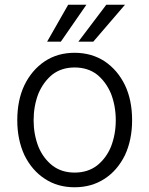

<svg xmlns="http://www.w3.org/2000/svg" viewBox="-20 -778 631 811"><path d="M169 -23Q115 -58 83 -123Q53 -188 53 -270Q53 -355 83 -418Q114 -482 169 -519Q223 -555 295 -555Q367 -555 422 -519Q477 -482 508 -418Q538 -355 538 -270Q538 -188 508 -123Q476 -58 422 -23Q367 13 295 13Q223 13 169 -23ZM390 -79Q429 -110 449 -159Q469 -211 469 -270Q469 -330 449 -382Q428 -432 390 -463Q351 -493 295 -493Q240 -493 201 -463Q163 -432 142 -382Q122 -330 122 -270Q122 -211 142 -159Q162 -110 201 -79Q240 -49 295 -49Q351 -49 390 -79ZM508 -758 374 -602H311L429 -758ZM345 -758 237 -602H179L268 -758Z"/></svg>

Font: Sinter Normal
Style: Regular
Weight: 350
Foundry: Adobe & rsms
Version: Version 1.000